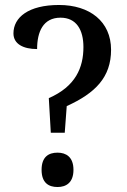

<svg xmlns="http://www.w3.org/2000/svg" viewBox="-20 -744 511 771"><path d="M176 -350 184 -211H240L248 -318C363 -370 426 -434 426 -544C426 -658 340 -724 217 -724C94 -724 34 -674 34 -610C34 -567 74 -547 129 -547C129 -616 153 -673 223 -673C287 -673 315 -624 315 -555C315 -473 284 -397 176 -350ZM211 7C245 7 275 -10 275 -62C275 -114 245 -131 211 -131C175 -131 147 -114 147 -62C147 -10 175 7 211 7Z"/></svg>

Font: Noto Serif SemiCondensed Medium
Style: Regular
Weight: 500
Width: 4
Designer: Monotype Design Team
Foundry: Monotype Imaging Inc.
Version: Version 2.014